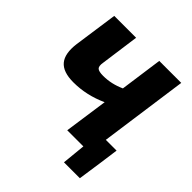

<svg xmlns="http://www.w3.org/2000/svg" viewBox="-220 -850 1161 1161"><g transform="rotate(45 360.5 -269.5)"><path d="M665 0 643 151H507L522 0H384L424 -280Q317 -231 205 -231Q116 -231 80 -274.5Q44 -318 56 -409L96 -690H283L249 -443Q243 -409 255 -397.5Q267 -386 305 -386Q375 -386 443 -417L481 -690H669L590 -124H682Z"/></g></svg>

Font: Ezarion Extra Bold
Style: Italic
Weight: 800
Italic angle: -8°
Designer: Natanael Gama
Version: Version 1.001;PS 001.001;hotconv 1.0.70;makeotf.lib2.5.58329